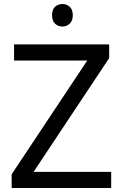

<svg xmlns="http://www.w3.org/2000/svg" viewBox="-20 -935 612 955"><path d="M533 0H38V-68L414 -634H50V-714H523V-646L147 -80H533ZM291 -915Q311 -915 326.5 -901.5Q342 -888 342 -859Q342 -831 326.5 -817Q311 -803 291 -803Q269 -803 254 -817Q239 -831 239 -859Q239 -888 254 -901.5Q269 -915 291 -915Z"/></svg>

Font: Noto Sans Sora Sompeng
Style: Regular
Weight: 400
Designer: Monotype Design Team. David Williams.
Foundry: Monotype Imaging Inc.
Version: Version 2.101